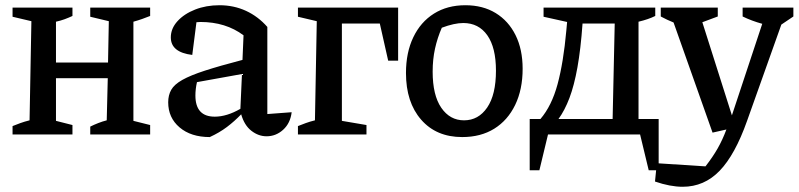

<svg xmlns="http://www.w3.org/2000/svg" viewBox="-20 -514 3053 734"><path d="M28 0V-32Q43 -38 58 -43.5Q73 -49 93 -54L100 -433L28 -450V-485H257V-453Q242 -446 227 -440.5Q212 -435 194 -431V-275H393L396 -433L325 -450V-485H554V-453Q539 -447 523.5 -441.5Q508 -436 490 -431V-52L554 -36V0H325V-30Q339 -37 355.5 -43.5Q372 -50 388 -54L392 -215H194V-52L257 -36V0Z M782 10Q710 10 666.5 -27Q623 -64 623 -123Q623 -150 634.5 -170.5Q646 -191 677 -208.5Q708 -226 763.5 -244Q819 -262 907 -285L911 -379Q843 -430 746 -430Q739 -430 731 -429L715 -304Q633 -314 633 -371Q633 -405 658.5 -433Q684 -461 726 -477.5Q768 -494 819 -494Q874 -494 920.5 -472.5Q967 -451 1002 -411V-78L1095 -85Q1090 -43 1062.5 -18Q1035 7 999 7Q968 7 941 -14Q914 -35 902 -77Q876 -50 847.5 -28.5Q819 -7 782 10ZM727 -149Q727 -68 801 -68Q847 -68 899 -98L905 -231L733 -200Q730 -187 728.5 -174Q727 -161 727 -149Z M1502 -485V-282H1464L1432 -424H1287V-52L1381 -36V0H1119V-32Q1134 -38 1149 -43.5Q1164 -49 1184 -54L1191 -433L1119 -450V-485Z M1747 10Q1648 10 1590 -56.5Q1532 -123 1532 -235Q1532 -313 1560 -371.5Q1588 -430 1639 -462Q1690 -494 1759 -494Q1826 -494 1875 -464Q1924 -434 1951 -379.5Q1978 -325 1978 -251Q1978 -172 1949.5 -113Q1921 -54 1869.5 -22Q1818 10 1747 10ZM1754 -54Q1809 -54 1842.5 -103Q1876 -152 1876 -244Q1876 -332 1843 -379Q1810 -426 1751 -426Q1717 -426 1669 -408Q1652 -369 1643 -328Q1634 -287 1634 -240Q1634 -150 1667 -102Q1700 -54 1754 -54Z M2005 137V-59H2046Q2089 -109 2111.5 -192Q2134 -275 2145 -397L2148 -430L2058 -450V-485H2485V-453Q2459 -440 2421 -431V-59H2498V137H2460L2427 0H2075L2042 137ZM2207 -424Q2200 -326 2187.5 -256.5Q2175 -187 2157 -139.5Q2139 -92 2115 -59H2322L2330 -424Z M2704 -7 2555 -428Q2530 -438 2506 -451V-485H2724V-451L2665 -429L2778 -73L2894 -423Q2854 -434 2819 -451V-485H3013V-451L2967 -420L2836 -52Q2790 78 2731 139Q2672 200 2590 200Q2566 200 2539.5 195Q2513 190 2484 180L2491 110L2677 122Q2705 86 2723.5 53.5Q2742 21 2757 -19Z"/></svg>

Font: Piazzolla Medium
Style: Regular
Weight: 500
Designer: Juan Pablo del Peral
Foundry: Huerta Tipografica
Version: Version 1.330